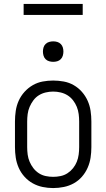

<svg xmlns="http://www.w3.org/2000/svg" viewBox="-20 -947 540 975"><path d="M250 8Q277 8 304 2.5Q331 -3 354.5 -16Q378 -29 396 -49.5Q414 -70 425 -95Q436 -120 440 -146.5Q444 -173 444 -200V-330Q444 -357 440 -384Q436 -411 425 -435.5Q414 -460 396 -480.5Q378 -501 354.5 -514.5Q331 -528 304 -533Q277 -538 250 -538Q223 -538 196.5 -533Q170 -528 146.5 -514.5Q123 -501 104.5 -480.5Q86 -460 75 -435.5Q64 -411 60 -384Q56 -357 56 -330V-200Q56 -173 60 -146.5Q64 -120 75 -95Q86 -70 104.5 -49.5Q123 -29 146.5 -16Q170 -3 196.5 2.5Q223 8 250 8ZM250 -49Q231 -49 212 -53Q193 -57 177 -67.5Q161 -78 149.5 -93Q138 -108 130.5 -125.5Q123 -143 120.5 -162Q118 -181 118 -200V-330Q118 -349 120.5 -368Q123 -387 130.5 -404.5Q138 -422 149.5 -437.5Q161 -453 177 -463Q193 -473 212 -477.5Q231 -482 250 -482Q269 -482 288 -477.5Q307 -473 323 -463Q339 -453 351 -437.5Q363 -422 370 -404.5Q377 -387 379.5 -368Q382 -349 382 -330V-200Q382 -181 379.5 -162Q377 -143 370 -125.5Q363 -108 351 -93Q339 -78 323 -67.5Q307 -57 288 -53Q269 -49 250 -49ZM250 -633Q261 -633 271 -636Q281 -639 288.5 -646.5Q296 -654 299 -664.5Q302 -675 302 -685Q302 -696 299 -706Q296 -716 288.5 -723.5Q281 -731 271 -734Q261 -737 250 -737Q240 -737 229.5 -734Q219 -731 211.5 -723.5Q204 -716 201 -706Q198 -696 198 -685Q198 -675 201 -664.5Q204 -654 211.5 -646.5Q219 -639 229.5 -636Q240 -633 250 -633ZM400 -871V-927H100V-871Z"/></svg>

Font: Iosevka SS09 Light
Style: Regular
Weight: 300
Monospace: yes
Designer: Belleve Invis
Foundry: Belleve Invis
Version: Version 5.2.1; ttfautohint (v1.8.3)